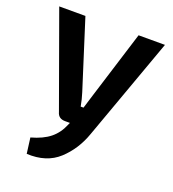

<svg xmlns="http://www.w3.org/2000/svg" viewBox="-128 -588 801 889"><g transform="rotate(20 273.0 -143.5)"><path d="M403 -490H533L351 15Q322 98 262 153Q202 208 104 203L94 126Q152 110 186 82.5Q220 55 238 11L243 0H219Q186 0 178 -30L12 -490H141L248 -153Q258 -122 264 -88H278L298 -153Z"/></g></svg>

Font: Exo 2 Semi Bold
Style: Regular
Weight: 600
Designer: Natanael Gama
Version: Version 1.001;PS 001.001;hotconv 1.0.88;makeotf.lib2.5.64775